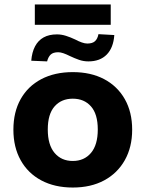

<svg xmlns="http://www.w3.org/2000/svg" viewBox="-20 -829 652 860"><path d="M306 11Q225 11 165 -21Q105 -53 72.5 -111.5Q40 -170 40 -248Q40 -327 72.5 -385Q105 -443 165 -474.5Q225 -506 306 -506Q387 -506 446.5 -474.5Q506 -443 539 -385Q572 -327 572 -248Q572 -170 539 -111.5Q506 -53 446.5 -21Q387 11 306 11ZM306 -108Q357 -108 387.5 -144Q418 -180 418 -249Q418 -318 387.5 -352.5Q357 -387 306 -387Q255 -387 224.5 -352.5Q194 -318 194 -249Q194 -180 224.5 -144Q255 -108 306 -108ZM136 -718V-809H476V-718ZM191 -554 120 -557Q123 -595 137 -621.5Q151 -648 175.5 -661.5Q200 -675 235 -675Q255 -675 275.5 -668.5Q296 -662 317 -652Q332 -644 346 -639Q360 -634 371 -634Q394 -634 405.5 -644.5Q417 -655 421 -676L492 -672Q488 -615 458 -584.5Q428 -554 376 -554Q354 -554 334 -561Q314 -568 293 -578Q277 -586 264 -590.5Q251 -595 241 -595Q218 -595 207 -584.5Q196 -574 191 -554Z"/></svg>

Font: Nunito Sans 10pt ExtraBold
Style: Regular
Weight: 800
Designer: Vernon Adams
Foundry: Vernon Adams
Version: Version 3.101;gftools[0.9.27]